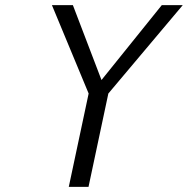

<svg xmlns="http://www.w3.org/2000/svg" viewBox="-20 -731 735 751"><path d="M183.1 -710.9H265.1L377 -418L612.8 -710.9H694.8L403.8 -365.2L326.2 0H249L326.7 -365.2Z"/></svg>

Font: Tuffy
Style: Italic
Weight: 400
Italic angle: -12°
Designer: Thatcher Ulrich, Karoly Barta and Michael Everson
Version: Version 001.271